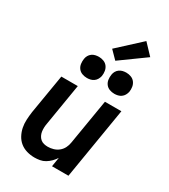

<svg xmlns="http://www.w3.org/2000/svg" viewBox="-235 -1094 1070 1213"><g transform="rotate(30 300.0 -487.5)"><path d="M219 8Q190 8 162.5 0Q135 -8 114 -25Q93 -42 80 -66.5Q67 -91 61.5 -118Q56 -145 57.5 -174.5Q59 -204 63 -233L111 -520H231L181 -217Q178 -202 177.5 -187Q177 -172 179 -158Q181 -144 187.5 -131Q194 -118 204.5 -109Q215 -100 229 -96.5Q243 -93 258 -93Q278 -93 298.5 -99Q319 -105 335.5 -118.5Q352 -132 361.5 -151Q371 -170 374 -190L429 -520H549L463 0H343L354 -67Q343 -50 328 -35Q313 -20 295.5 -9.5Q278 1 258 4.5Q238 8 219 8ZM455 -593Q436 -593 419 -599.5Q402 -606 391.5 -620Q381 -634 378.5 -652Q376 -670 379 -689Q381 -702 387.5 -713.5Q394 -725 405 -733Q416 -741 429 -744Q442 -747 455 -747Q473 -747 490 -740.5Q507 -734 517.5 -720Q528 -706 531 -688Q534 -670 531 -651Q528 -638 521.5 -626.5Q515 -615 504 -607Q493 -599 480 -596Q467 -593 455 -593ZM255 -593Q236 -593 219 -599.5Q202 -606 191.5 -620Q181 -634 178.5 -652Q176 -670 179 -689Q181 -702 187.5 -713.5Q194 -725 205 -733Q216 -741 229 -744Q242 -747 255 -747Q273 -747 290 -740.5Q307 -734 317.5 -720Q328 -706 331 -688Q334 -670 331 -651Q328 -638 321.5 -626.5Q315 -615 304 -607Q293 -599 280 -596Q267 -593 255 -593ZM356 -777 301 -833 464 -983 536 -907Z"/></g></svg>

Font: Zed Sans Extended
Style: Bold Italic
Weight: 700
Width: 7
Italic angle: -9°
Designer: Belleve Invis
Foundry: Belleve Invis
Version: Version 1.0.0; ttfautohint (v1.8.4)